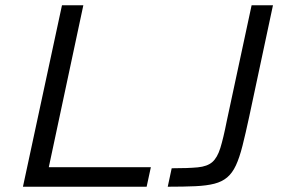

<svg xmlns="http://www.w3.org/2000/svg" viewBox="-20 -708 1076 728"><path d="M67 0 215 -688H296L165 -74H552L536 0ZM616 0 631 -70Q694 -70 730 -73.5Q766 -77 785 -93.5Q804 -110 815.5 -147Q827 -184 840 -250L934 -688H1015L925 -266Q911 -201 899.5 -155.5Q888 -110 874.5 -81Q861 -52 841.5 -35.5Q822 -19 793 -11.5Q764 -4 721 -2Q678 0 616 0Z"/></svg>

Font: Saira Expanded
Style: Italic
Weight: 400
Width: 7
Italic angle: -12°
Designer: Hector Gatti with collaboration of the Omnibus-Type team
Foundry: Omnibus-Type
Version: Version 1.101